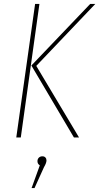

<svg xmlns="http://www.w3.org/2000/svg" viewBox="-20 -701 506 979"><path d="M63 0 159 -681H181L86 0ZM357 0 140 -367 440 -681H466L165 -365L383 0ZM217 117Q217 130 204 152L156 258H141L183 142Q171 135 171 121Q171 110 178 103Q185 96 196 96Q206 96 211.5 102Q217 108 217 117Z"/></svg>

Font: Fira Sans Extra Condensed Thin
Style: Italic
Weight: 250
Width: 3
Italic angle: -8°
Designer: Carrois Corporate & Edenspiekermann AG
Foundry: Carrois Corporate GbR & Edenspiekermann AG
Version: Version 4.203